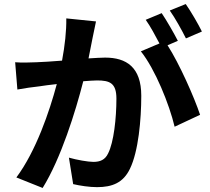

<svg xmlns="http://www.w3.org/2000/svg" viewBox="-20 -885 1040 950"><path d="M979 -729C962 -764 925 -828 899 -865L820 -833C847 -795 879 -737 900 -695ZM308 -794C309 -732 301 -660 287 -585C237 -581 191 -578 160 -577C124 -576 91 -574 55 -577L66 -442C97 -448 147 -455 176 -458C194 -461 225 -465 261 -469C225 -334 158 -137 61 -7L191 45C282 -102 354 -334 392 -483C420 -485 444 -487 460 -487C522 -487 556 -475 556 -397C556 -300 543 -181 515 -126C500 -94 475 -84 442 -84C416 -84 359 -94 321 -105L342 26C376 34 423 41 460 41C536 41 590 19 623 -50C665 -136 679 -294 679 -411C679 -553 605 -600 500 -600C480 -600 451 -598 418 -596C425 -632 432 -668 438 -697C443 -722 450 -753 455 -779ZM860 -683C841 -720 805 -783 780 -820L701 -787C724 -755 749 -708 769 -670L677 -631C748 -542 818 -368 844 -258L970 -317C941 -404 868 -569 809 -661Z"/></svg>

Font: Noto Sans Japanese Bold
Style: Bold
Weight: 700
Designer: Ryoko NISHIZUKA (kana & ideographs); Paul D. Hunt (Latin, Greek & Cyrillic); Wenlong ZHANG (bopomofo); Sandoll Communica
Foundry: Adobe Systems Incorporated
Version: Version 1.000;PS 1;hotconv 1.0.78;makeotf.lib2.5.61930